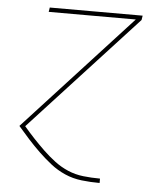

<svg xmlns="http://www.w3.org/2000/svg" viewBox="-53 -566 705 828"><g transform="rotate(5 300.0 -152.5)"><path d="M408 215Q369 215 330.5 210.5Q292 206 258 191Q224 176 195.5 153.5Q167 131 141 106Q115 81 90.5 54Q66 27 43 0L503 -501H126L129 -520H531L528 -501L68 -1Q90 25 113 49.5Q136 74 160 97Q184 120 211 140.5Q238 161 269.5 174.5Q301 188 336.5 192Q372 196 408 196H409V215Z"/></g></svg>

Font: Iosevka SS04 Thin Extended
Style: Italic
Weight: 100
Width: 7
Italic angle: -9°
Monospace: yes
Designer: Belleve Invis
Foundry: Belleve Invis
Version: Version 19.0.0; ttfautohint (v1.8.4)